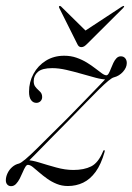

<svg xmlns="http://www.w3.org/2000/svg" viewBox="-25 -630 454 658"><path d="M68.5 -73.5Q76.5 -81.5 97.8 -103Q119 -124.5 148.5 -154.8Q178 -185 210 -217Q243.5 -251.5 269.5 -278.2Q295.5 -305 314.5 -323.8Q333.5 -342.5 346.2 -353Q359 -363.5 365.5 -365Q383.5 -369.5 396.5 -384Q409.5 -398.5 409.5 -414Q409.5 -424 404 -430.5Q398.5 -437 389 -437Q380.5 -437 374.2 -430.5Q368 -424 363.5 -414.5Q359 -405 355.2 -395.2Q351.5 -385.5 347.8 -378.8Q344 -372 339.5 -372Q333.5 -372 324 -378.8Q314.5 -385.5 301.8 -395.5Q289 -405.5 272.8 -415.5Q256.5 -425.5 237.2 -432.2Q218 -439 195 -439Q159.5 -439 132.2 -422Q105 -405 89.8 -377Q74.5 -349 74.5 -315.5Q74.5 -296.5 81.5 -287Q88.5 -277.5 99.5 -277.5Q108 -277.5 113.8 -283.2Q119.5 -289 119.5 -297.5Q119.5 -304 117.2 -309Q115 -314 108 -320Q99.5 -327.5 95 -334.2Q90.5 -341 90.5 -352Q90.5 -371 105 -383.8Q119.5 -396.5 154 -396.5Q176.5 -396.5 202.5 -390.5Q228.5 -384.5 254.5 -377Q280.5 -369.5 303 -363.5Q325.5 -357.5 342.5 -357.5L342 -365Q337 -359.5 316.5 -338.2Q296 -317 266.5 -286.5Q237 -256 205 -223.5Q176.5 -195.5 150 -169Q123.5 -142.5 101.5 -120.8Q79.5 -99 63.2 -85.2Q47 -71.5 40 -69.5Q27 -66.5 16.8 -57.5Q6.5 -48.5 0.8 -36.2Q-5 -24 -5 -12Q-5 -3 0 2.5Q5 8 13 8Q22.5 8 29.8 0.5Q37 -7 42.8 -18.2Q48.5 -29.5 53 -40.2Q57.5 -51 62 -58.2Q66.5 -65.5 71 -65Q78 -65 87.5 -57.5Q97 -50 109.2 -39.2Q121.5 -28.5 136.5 -17.8Q151.5 -7 169.2 0.2Q187 7.5 207.5 7.5Q236 7.5 260 -4Q284 -15.5 302.8 -41.2Q321.5 -67 333.5 -109.5Q334 -112.5 333.8 -113.8Q333.5 -115 332.5 -115.5Q331.5 -116 330.5 -115.2Q329.5 -114.5 328.5 -112Q312 -72 287.5 -59.8Q263 -47.5 226.5 -47.5Q198.5 -47.5 167.8 -56Q137 -64.5 110.5 -72.8Q84 -81 68.5 -81ZM276 -517.5 184.5 -607.5Q183 -609 181.5 -609.5Q180 -610 178.5 -609Q177 -608.5 177 -607Q177 -605.5 178 -603L239.5 -480Q242 -474 245.5 -471.2Q249 -468.5 253.5 -468.5Q259 -468.5 263.5 -471.2Q268 -474 274 -480L397.5 -603Q399.5 -605.5 400.2 -607Q401 -608.5 400 -609Q399.5 -610 397.8 -609.5Q396 -609 393 -607.5L256 -517.5Z"/></svg>

Font: Fraunces 120pt Light
Style: Italic
Weight: 300
Italic angle: -16°
Version: Version 1.000;[b76b70a41]